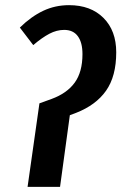

<svg xmlns="http://www.w3.org/2000/svg" viewBox="-20 -725 471 745"><path d="M133 -324 180 -341Q240 -363 270 -404.5Q300 -446 300 -515Q300 -560 282 -584.5Q264 -609 229 -609Q200 -609 171.5 -594Q143 -579 109 -550L57 -618Q101 -661 147.5 -683Q194 -705 248 -705Q332 -705 381.5 -655.5Q431 -606 431 -522Q431 -429 391.5 -373Q352 -317 275 -287L251 -278L213 0H87Z"/></svg>

Font: Fira Sans Extra Condensed Medium
Style: Italic
Weight: 500
Width: 3
Italic angle: -8°
Designer: Carrois Corporate & Edenspiekermann AG
Foundry: Carrois Corporate GbR & Edenspiekermann AG
Version: Version 4.203